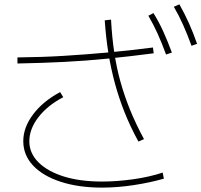

<svg xmlns="http://www.w3.org/2000/svg" viewBox="-20 -871 923 880"><path d="M86.7 -224.4Q86.7 -286.7 131.7 -346.7Q176.7 -406.7 255.6 -448.9L270 -425.6Q197.8 -387.8 156.1 -333.9Q114.4 -280 114.4 -223.3Q114.4 -168.9 156.1 -127.2Q197.8 -85.6 272.2 -62.2Q346.7 -38.9 447.8 -38.9Q515.6 -38.9 590.6 -49.4Q665.6 -60 725.6 -80L731.1 -52.2Q670 -34.4 594.4 -22.8Q518.9 -11.1 447.8 -11.1Q340 -11.1 258.3 -37.8Q176.7 -64.4 131.7 -112.2Q86.7 -160 86.7 -224.4ZM60 -607.8Q172.2 -608.9 271.7 -615Q371.1 -621.1 470 -630Q568.9 -638.9 681.1 -653.3L684.4 -626.7Q572.2 -612.2 472.8 -602.2Q373.3 -592.2 273.3 -587.2Q173.3 -582.2 60 -580ZM614.4 -222.2Q576.7 -291.1 550.6 -357.2Q524.4 -423.3 506.7 -488.9Q488.9 -554.4 477.2 -625.6Q465.6 -696.7 460 -777.8L488.9 -781.1Q493.3 -698.9 503.9 -629.4Q514.4 -560 532.2 -496.1Q550 -432.2 576.1 -367.8Q602.2 -303.3 640 -233.3ZM741.1 -621.1Q721.1 -675.6 702.2 -717.2Q683.3 -758.9 660 -798.9L683.3 -811.1Q710 -767.8 729.4 -724.4Q748.9 -681.1 767.8 -630ZM857.8 -661.1Q837.8 -715.6 818.9 -757.8Q800 -800 776.7 -840L802.2 -851.1Q826.7 -807.8 846.1 -764.4Q865.6 -721.1 883.3 -670Z"/></svg>

Font: Paperlogy 1 Thin
Style: Regular
Weight: 250
Designer: redesigned by Lee Juim, glyphs from Gmarket Sans & Montserrat
Foundry: PT&
Version: Version 1.001